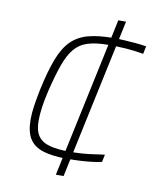

<svg xmlns="http://www.w3.org/2000/svg" viewBox="-80 -759 681 830"><g transform="rotate(10 260.0 -344.0)"><path d="M256 -68Q194 -68 153 -80.5Q112 -93 92.5 -123.5Q73 -154 73 -209Q73 -236 78 -269.5Q83 -303 91 -342Q109 -426 129.5 -479.5Q150 -533 180 -563Q210 -593 255 -605Q300 -617 365 -617Q390 -617 414 -615.5Q438 -614 462 -612Q486 -610 510 -606L503 -572Q463 -579 427.5 -581.5Q392 -584 348 -584Q293 -584 257.5 -572.5Q222 -561 199.5 -533.5Q177 -506 160.5 -459.5Q144 -413 127 -343Q117 -301 112.5 -268Q108 -235 108 -210Q108 -165 125 -141.5Q142 -118 176.5 -109Q211 -100 263 -100Q310 -100 350.5 -105Q391 -110 416 -114L409 -81Q392 -77 368.5 -74Q345 -71 316.5 -69.5Q288 -68 256 -68ZM222 8 372 -696H406L256 8Z"/></g></svg>

Font: Saira Expanded Thin
Style: Italic
Weight: 250
Width: 7
Italic angle: -12°
Designer: Hector Gatti with collaboration of the Omnibus-Type team
Foundry: Omnibus-Type
Version: Version 1.101